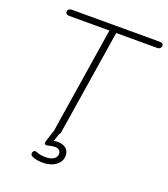

<svg xmlns="http://www.w3.org/2000/svg" viewBox="-159 -816 977 1118"><g transform="rotate(20 329.5 -257.5)"><path d="M254 6Q244 6 239.5 -0.5Q235 -7 237 -19L339 -666H89Q79 -666 73 -670.5Q67 -675 67 -683Q67 -694 74 -699.5Q81 -705 91 -705H637Q648 -705 653.5 -701Q659 -697 659 -689Q659 -678 652.5 -672Q646 -666 635 -666H381L278 -15Q277 -5 271 0.5Q265 6 254 6ZM236 190Q219 190 202 187Q185 184 171 178Q162 174 159.5 167Q157 160 159.5 153Q162 146 168.5 143Q175 140 184 144Q196 149 210 151.5Q224 154 243 154Q271 154 290 142.5Q309 131 309 109Q309 95 300 87Q291 79 274 79Q266 79 255 80.5Q244 82 234 85Q227 87 221.5 87Q216 87 213 84Q210 81 209.5 77Q209 73 212 64L239 -20H277L252 55L234 53Q247 50 258.5 48Q270 46 280 46Q309 46 329 61.5Q349 77 349 106Q349 143 317 166.5Q285 190 236 190Z"/></g></svg>

Font: Nunito ExtraLight ExtraLight
Style: Italic
Weight: 250
Italic angle: -9°
Version: Version 3.602